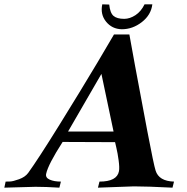

<svg xmlns="http://www.w3.org/2000/svg" viewBox="-58 -866 863 886"><path d="M745 -28 738 0Q620 -6 560 -6L394 0L401 -28Q482 -28 491 -76Q494 -92 489.5 -125.5Q485 -159 479 -184L473 -210L231 -211Q164 -107 155 -64Q151 -46 171.5 -37Q192 -28 223 -28L216 0Q154 -4 106 -4L-38 0L-32 -28Q-24 -28 -11 -28.5Q2 -29 30 -39Q58 -49 72 -68Q117 -130 216 -289.5Q315 -449 392 -578L468 -707H539Q539 -705 565.5 -561Q592 -417 622 -260Q652 -103 660 -79Q675 -30 745 -28ZM466 -259 410 -525 256 -259ZM414 -846 446 -845Q450 -806 466 -792.5Q482 -779 515 -779Q541 -779 567 -796Q593 -813 609 -846H645Q639 -797 596.5 -764Q554 -731 504 -731Q459 -732 431.5 -766Q404 -800 414 -846Z"/></svg>

Font: GFS Artemisia
Style: Bold Italic
Weight: 700
Italic angle: -12°
Designer: Designed by Takis Katsoulidis and George D. Matthiopoulos.
Foundry: Designed by Takis Katsoulidis and George D. Matthiopoulos.
Version: Version 1.0